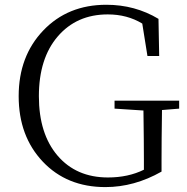

<svg xmlns="http://www.w3.org/2000/svg" viewBox="-20 -763 777 798"><path d="M724.6 -344.7V-311.5L653.3 -305.7Q651.4 -176.8 651.4 -98.6V-49.8Q538.1 14.6 418 14.6Q257.8 14.6 157.7 -91.3Q57.6 -197.3 57.6 -363.3Q57.6 -529.3 159.7 -636.2Q261.7 -743.2 421.9 -743.2Q541 -743.2 638.7 -684.6L641.6 -530.3H592.8L571.3 -665Q508.8 -703.1 427.7 -703.1Q298.8 -703.1 220.2 -611.8Q141.6 -520.5 141.6 -363.3Q141.6 -207 219.2 -116.2Q296.9 -25.4 428.7 -25.4Q512.7 -25.4 578.1 -57.6V-98.6Q578.1 -168.9 576.2 -303.7L456.1 -311.5V-344.7Z"/></svg>

Font: GenYoMin TW TTF Light
Style: Regular
Weight: 300
Version: Version 1.300